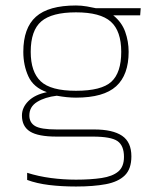

<svg xmlns="http://www.w3.org/2000/svg" viewBox="-20 -504 578 700"><path d="M257 176Q204 176 159 170.5Q114 165 79 152V126Q120 139 165.5 145Q211 151 257 151Q311 151 350.5 145Q390 139 411 121.5Q432 104 432 68Q432 27 408.5 10.5Q385 -6 318 -6H186Q119 -6 89.5 -24.5Q60 -43 60 -83Q60 -112 83.5 -135.5Q107 -159 151 -168Q102 -185 83.5 -225.5Q65 -266 65 -315Q65 -402 111 -443Q157 -484 257 -484Q277 -484 297 -480.5Q317 -477 330 -474H493L491 -448H393Q424 -423 436.5 -388Q449 -353 449 -315Q449 -231 403.5 -189.5Q358 -148 257 -148Q225 -148 187 -155Q144 -150 115.5 -132.5Q87 -115 87 -83Q87 -57 108 -44.5Q129 -32 187 -32H323Q391 -32 425 -9Q459 14 459 66Q459 112 435 135.5Q411 159 366 167.5Q321 176 257 176ZM257 -173Q350 -173 386 -206Q422 -239 422 -315Q422 -391 384 -425Q346 -459 257 -459Q169 -459 130.5 -426Q92 -393 92 -315Q92 -242 128.5 -207.5Q165 -173 257 -173Z"/></svg>

Font: Kanit Thin
Style: Regular
Weight: 250
Designer: Katatrad Team
Foundry: CadsonDemak
Version: Version 2.000; ttfautohint (v1.8.3)